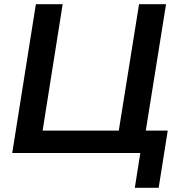

<svg xmlns="http://www.w3.org/2000/svg" viewBox="-20 -725 860 910"><path d="M619 165 645 0H38L150 -705H277L182 -106H543L639 -705H767L671 -106H775L732 165Z"/></svg>

Font: Mulish ExtraLight
Style: Italic
Weight: 200
Italic angle: -9°
Designer: Vernon Adams
Foundry: Vernon Adams
Version: Version 3.603